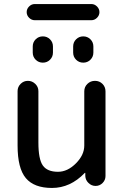

<svg xmlns="http://www.w3.org/2000/svg" viewBox="-20 -920 614 950"><path d="M237 10Q149 10 108 -38.5Q67 -87 67 -200V-469Q67 -490 82 -505Q97 -520 118 -520Q139 -520 154.5 -505Q170 -490 170 -469V-215Q170 -132 192 -101Q214 -70 267 -70Q314 -70 355.5 -111.5Q397 -153 397 -200V-468Q397 -490 412.5 -505Q428 -520 450 -520Q472 -520 487 -505Q502 -490 502 -468V-49Q502 -29 487.5 -14.5Q473 0 453 0Q433 0 418 -14.5Q403 -29 402 -49V-64Q402 -65 401 -65Q400 -65 399 -64Q328 10 237 10ZM442 -690V-660Q442 -639 427.5 -624.5Q413 -610 392 -610Q371 -610 356.5 -624.5Q342 -639 342 -660V-690Q342 -711 356.5 -725.5Q371 -740 392 -740Q413 -740 427.5 -725.5Q442 -711 442 -690ZM142 -690Q142 -711 156.5 -725.5Q171 -740 192 -740Q213 -740 227.5 -725.5Q242 -711 242 -690V-660Q242 -639 227.5 -624.5Q213 -610 192 -610Q171 -610 156.5 -624.5Q142 -639 142 -660ZM432 -820H152Q136 -820 124 -832Q112 -844 112 -860Q112 -876 124 -888Q136 -900 152 -900H432Q448 -900 460 -888Q472 -876 472 -860Q472 -844 460 -832Q448 -820 432 -820Z"/></svg>

Font: Rounded Mplus 1c Medium
Style: Regular
Weight: 500
Version: Version 1.059.20150529